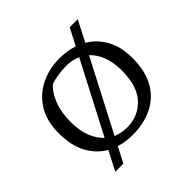

<svg xmlns="http://www.w3.org/2000/svg" viewBox="-171 -704 914 914"><g transform="rotate(-45 286.0 -247.0)"><path d="M96 73 146 -24Q95 -53 65 -108.5Q35 -164 35 -247Q35 -329 69.5 -384.5Q104 -440 162 -468.5Q220 -497 290 -497Q341 -497 385 -482L429 -567H483L429 -462Q477 -434 507 -381.5Q537 -329 537 -253Q537 -165 504 -107Q471 -49 412.5 -20.5Q354 8 279 8Q231 8 191 -5L150 73ZM113 -246Q113 -187 129.5 -145Q146 -103 174 -77L360 -434Q327 -449 286 -449Q259 -449 232 -444.5Q205 -440 184 -434Q153 -410 133 -360Q113 -310 113 -246ZM459 -246Q459 -302 443 -342.5Q427 -383 400 -408L214 -50Q247 -36 286 -36Q360 -36 409.5 -88Q459 -140 459 -246Z"/></g></svg>

Font: Mate SC
Style: Regular
Weight: 400
Designer: Eduardo Rodriguez Tunni
Foundry: Eduardo Rodriguez Tunni
Version: Version 1.003; ttfautohint (v1.8.4.7-5d5b);gftools[0.9.24]